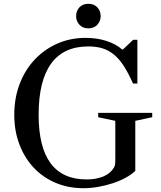

<svg xmlns="http://www.w3.org/2000/svg" viewBox="-20 -979 848 1009"><path d="M691 -81V-344L780 -363V-386H496V-363L586 -344V-149C586 -131.7 585.5 -120 584.5 -114C583.5 -108 581.3 -102.3 578 -97C565.3 -76.3 546.5 -61 521.5 -51C496.5 -41 467.7 -36 435 -36C267 -36 183 -149.3 183 -376C183 -494.7 204.8 -584.2 248.5 -644.5C292.2 -704.8 357.3 -735 444 -735C472 -735 496.8 -731.7 518.5 -725C540.2 -718.3 560.3 -707.3 579 -692C597.7 -676.7 615 -656.5 631 -631.5C647 -606.5 663 -576 679 -540H702V-770H680L626 -719H622C600 -738.3 572.3 -753.3 539 -764C505.7 -774.7 469.3 -780 430 -780C376 -780 326.2 -769.8 280.5 -749.5C234.8 -729.2 195.2 -701 161.5 -665C127.8 -629 101.7 -586.3 83 -537C64.3 -487.7 55 -434 55 -376C55 -319.3 64 -267.3 82 -220C100 -172.7 125 -132 157 -98C189 -64 227.2 -37.5 271.5 -18.5C315.8 0.5 364.7 10 418 10C444 10 470.2 7.7 496.5 3C522.8 -1.7 548.2 -8 572.5 -16C596.8 -24 619.2 -33.5 639.5 -44.5C659.8 -55.5 677 -67.7 691 -81ZM380 -894C380 -876.7 385.8 -861.7 397.5 -849C409.2 -836.3 424.7 -830 444 -830C464 -830 479.8 -836.3 491.5 -849C503.2 -861.7 509 -876.7 509 -894C509 -912.7 503.2 -928.2 491.5 -940.5C479.8 -952.8 464 -959 444 -959C424.7 -959 409.2 -952.8 397.5 -940.5C385.8 -928.2 380 -912.7 380 -894Z"/></svg>

Font: Libre Caslon Text
Style: Regular
Weight: 400
Designer: Pablo Impallari, Rodrigo Fuenzalida
Foundry: Pablo Impallari, Rodrigo Fuenzalida
Version: Version 1.000; ttfautohint (v0.93) -l 8 -r 50 -G 200 -x 14 -